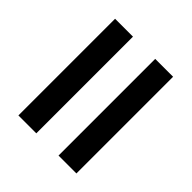

<svg xmlns="http://www.w3.org/2000/svg" viewBox="-44 -682 660 660"><g transform="rotate(-45 285.5 -352.0)"><path d="M520 -493H50V-406H520ZM520 -298H50V-211H520Z"/></g></svg>

Font: OpenSansMMV
Style: Semibold
Weight: 600
Designer: Steve Matteson
Foundry: Ascender Corporation
Version: Version 6.000